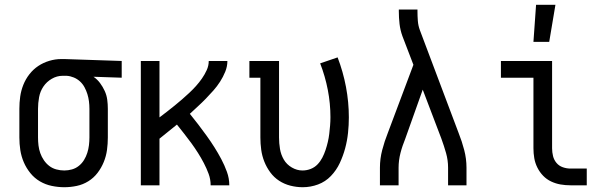

<svg xmlns="http://www.w3.org/2000/svg" viewBox="-20 -775 2540 803"><path d="M249 8Q223 8 196.5 2.5Q170 -3 147 -16.5Q124 -30 107 -51Q90 -72 79.5 -96.5Q69 -121 65 -147Q61 -173 61 -200V-320Q61 -346 64.5 -371Q68 -396 77.5 -420Q87 -444 103 -464.5Q119 -485 140 -499Q161 -513 186 -520.5Q211 -528 236 -528H250L489 -520V-450L371 -454Q387 -443 398.5 -427.5Q410 -412 418 -394.5Q426 -377 428.5 -358Q431 -339 431 -320V-200Q431 -174 427.5 -148Q424 -122 414 -97.5Q404 -73 388 -52Q372 -31 349.5 -17Q327 -3 301 2.5Q275 8 249 8ZM249 -62Q265 -62 281 -66.5Q297 -71 310 -81.5Q323 -92 331.5 -106Q340 -120 345 -135.5Q350 -151 352 -167.5Q354 -184 354 -200V-320Q354 -336 352 -351.5Q350 -367 345.5 -381.5Q341 -396 333.5 -410Q326 -424 314.5 -434.5Q303 -445 288.5 -451Q274 -457 259 -458H242Q218 -458 196.5 -445.5Q175 -433 161.5 -413Q148 -393 143.5 -368.5Q139 -344 139 -320V-200Q139 -183 141 -166.5Q143 -150 148.5 -134.5Q154 -119 163.5 -105Q173 -91 186 -81Q199 -71 215.5 -66.5Q232 -62 249 -62Z M569 0V-520H647V-284Q663 -296 679 -308.5Q695 -321 710.5 -333.5Q726 -346 741.5 -359.5Q757 -373 771.5 -386.5Q786 -400 799.5 -415Q813 -430 824.5 -446.5Q836 -463 844.5 -481.5Q853 -500 853 -520H931Q931 -497 922 -475Q913 -453 900.5 -433.5Q888 -414 872.5 -396.5Q857 -379 841 -362.5Q825 -346 808 -330.5Q791 -315 774 -299Q792 -277 809.5 -254Q827 -231 844 -207.5Q861 -184 876.5 -159.5Q892 -135 905.5 -109.5Q919 -84 929 -56.5Q939 -29 939 0H861Q861 -25 852.5 -48Q844 -71 832.5 -93Q821 -115 808 -135.5Q795 -156 780.5 -176Q766 -196 750.5 -215.5Q735 -235 720 -254Q702 -239 683.5 -224.5Q665 -210 647 -195V0Z M1246 8Q1220 8 1194.5 1.5Q1169 -5 1147.5 -19Q1126 -33 1110.5 -54Q1095 -75 1085.5 -99Q1076 -123 1072.5 -148.5Q1069 -174 1069 -200V-450H1023V-520H1147V-200Q1147 -176 1151 -152Q1155 -128 1167 -107.5Q1179 -87 1200.5 -74.5Q1222 -62 1245 -62Q1263 -62 1279.5 -68.5Q1296 -75 1308 -87.5Q1320 -100 1328 -115.5Q1336 -131 1341.5 -147.5Q1347 -164 1351 -181Q1355 -198 1357 -215Q1359 -232 1360.5 -249.5Q1362 -267 1362 -285Q1362 -342 1351 -399Q1340 -456 1319 -510L1392 -535Q1415 -475 1427 -411.5Q1439 -348 1439 -284Q1439 -252 1435.5 -219Q1432 -186 1423.5 -154.5Q1415 -123 1401 -93Q1387 -63 1364 -39Q1341 -15 1310 -3.5Q1279 8 1246 8Z M1569 0V-74Q1569 -111 1578.5 -147.5Q1588 -184 1602 -219L1709 -504L1663 -624Q1654 -649 1651 -675Q1648 -701 1648 -728V-735H1726V-728Q1726 -708 1727.5 -688Q1729 -668 1736 -649L1898 -219Q1912 -184 1921.5 -147.5Q1931 -111 1931 -74V0H1854V-74Q1854 -105 1845.5 -135Q1837 -165 1826 -195L1748 -400L1675 -195Q1669 -180 1664 -165.5Q1659 -151 1655 -135.5Q1651 -120 1649 -104.5Q1647 -89 1647 -74V0Z M2366 0Q2345 0 2324.5 -3.5Q2304 -7 2285 -16Q2266 -25 2251.5 -40Q2237 -55 2227.5 -74Q2218 -93 2214.5 -113.5Q2211 -134 2211 -155V-450H2075V-520H2289V-155Q2289 -138 2293 -122Q2297 -106 2307.5 -93.5Q2318 -81 2334 -75.5Q2350 -70 2366 -70H2434V0ZM2211 -600 2222 -755H2303L2277 -600Z"/></svg>

Font: Iosevka Curly Slab
Style: Regular
Weight: 400
Monospace: yes
Designer: Belleve Invis
Foundry: Belleve Invis
Version: Version 22.1.2; ttfautohint (v1.8.4)